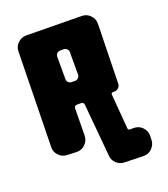

<svg xmlns="http://www.w3.org/2000/svg" viewBox="-155 -825 951 1086"><g transform="rotate(-20 321.0 -282.0)"><path d="M303 -380Q314 -380 322 -388.5Q330 -397 330 -408V-543Q330 -554 322 -562Q314 -570 303 -570H282Q270 -570 262 -562Q254 -554 254 -543V-408Q254 -397 262 -388.5Q270 -380 282 -380ZM594 82Q593 111 571.5 132Q550 153 520 152L407 149Q379 148 359 129.5Q339 111 337 83L308 -235Q306 -250 291 -250H266Q259 -250 254 -245.5Q249 -241 249 -234L247 -70Q246 -40 224.5 -19Q203 2 173 1L117 -1Q87 -2 66.5 -23.5Q46 -45 47 -74L58 -645Q58 -675 79.5 -695.5Q101 -716 130 -716L463 -712Q493 -712 514 -690Q535 -668 534 -638L526 -282Q526 -267 515 -257Q504 -247 489 -247H482Q471 -247 471 -236L488 -26Q490 -16 499 -16H523Q553 -16 574 5.5Q595 27 595 57Z"/></g></svg>

Font: d puntillas B to tiptoe
Style: Regular
Weight: 400
Designer: deFharo
Foundry: deFharo.com
Version: Version 1.001 2012